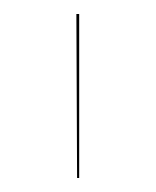

<svg xmlns="http://www.w3.org/2000/svg" viewBox="-20 -700 223 274"><path d="M89 -680H93V-446H90Z"/></svg>

Font: FiraGO Four
Style: Regular
Weight: 100
Designer: bBox Type
Foundry: bBox Type GmbH
Version: Version 1.001